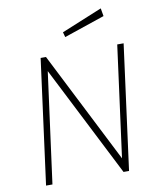

<svg xmlns="http://www.w3.org/2000/svg" viewBox="-100 -1019 901 1096"><g transform="rotate(-10 351.0 -471.0)"><path d="M560 -942 324 -845 332 -816 568 -896ZM617 -723 531 -78 204 -723H173L77 0H114L200 -642L526 0H558L654 -723Z"/></g></svg>

Font: United Sans Thin
Style: Italic
Weight: 100
Italic angle: -8°
Designer: Pablo Impallari, Rodrigo Fuenzalida (Modified by Dan O. Williams)
Version: Version 1.000;PS 001.000;hotconv 1.0.88;makeotf.lib2.5.64775